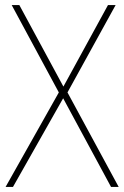

<svg xmlns="http://www.w3.org/2000/svg" viewBox="-20 -734 487 754"><path d="M446 0H416L228 -348L31 0H2L211 -371L26 -714H56L229 -394L404 -714H434L245 -371Z"/></svg>

Font: Noto Sans Bengali SemiCondensed Thin
Style: Regular
Weight: 100
Width: 4
Designer: Joana Ranito - Universal Thirst; Jelle Bosma - Monotype Design Team
Foundry: Universal Thirst ehf.
Version: Version 3.000; ttfautohint (v1.8.4.7-5d5b)